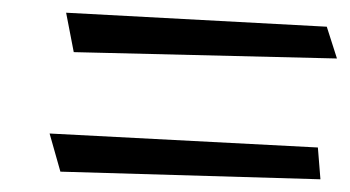

<svg xmlns="http://www.w3.org/2000/svg" viewBox="-20 -435 550 302"><path d="M480 -203 58 -225 75 -165 484 -153ZM494 -393 84 -415 96 -353 510 -343Z"/></svg>

Font: Stormblade
Style: Obl
Weight: 400
Designer: Mew Too
Foundry: Cannot Into Space Fonts
Version: Version 0.77